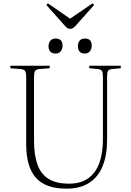

<svg xmlns="http://www.w3.org/2000/svg" viewBox="-20 -1117 786 1151"><path d="M379 14Q317 14 271 -2Q225 -18 195.5 -51Q166 -84 151.5 -134.5Q137 -185 137 -254V-656Q137 -682 130.5 -691.5Q124 -701 104 -703L42 -708V-723H278V-708L214 -703Q198 -701 191 -692.5Q184 -684 184 -656V-272Q184 -187 205 -129.5Q226 -72 272 -44Q318 -16 394 -16Q463 -16 508 -47.5Q553 -79 575 -138.5Q597 -198 597 -282V-656Q597 -681 591.5 -691Q586 -701 566 -703L515 -708V-723H704V-708L651 -703Q632 -701 627 -691Q622 -681 622 -655V-279Q622 -186 595 -120.5Q568 -55 514 -20.5Q460 14 379 14ZM400 -944Q390 -944 382.5 -949.5Q375 -955 364 -968L258 -1087L267 -1097L400 -1005L535 -1097L544 -1087L432 -961Q425 -954 417.5 -949Q410 -944 400 -944ZM488 -796Q467 -796 457 -808Q447 -820 447 -840Q447 -860 457 -873Q467 -886 489 -886Q510 -886 520 -875Q530 -864 530 -844Q530 -825 519.5 -810.5Q509 -796 488 -796ZM313 -796Q292 -796 281.5 -808Q271 -820 271 -840Q271 -860 282 -873Q293 -886 314 -886Q334 -886 344.5 -875Q355 -864 355 -844Q355 -825 345 -810.5Q335 -796 313 -796Z"/></svg>

Font: Literata 60pt ExtraLight
Style: Regular
Weight: 250
Designer: Latin by Veronika Burian and Jose Scaglione. Greek by Irene Vlachou. Cyrillic by Vera Evstafieva.
Foundry: TypeTogether
Version: Version 3.103;gftools[0.9.29]